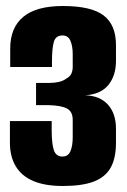

<svg xmlns="http://www.w3.org/2000/svg" viewBox="-20 -613 423 639"><path d="M189 6Q130 6 91 -10.5Q52 -27 32.5 -59.5Q13 -92 13 -138V-210H152V-180Q152 -136 159 -114Q166 -92 188 -92Q207 -92 214.5 -110Q222 -128 222 -156V-214Q222 -242 202.5 -252Q183 -262 143 -263H100V-337H144Q162 -337 176.5 -340.5Q191 -344 200 -351Q213 -358 217.5 -368Q222 -378 222 -390V-433Q222 -459 214.5 -477Q207 -495 188 -495Q165 -495 159 -473Q153 -451 153 -409V-390H14V-451Q14 -521 57.5 -557Q101 -593 189 -593Q284 -593 325 -561.5Q366 -530 366 -463V-411Q366 -361 340.5 -330Q315 -299 264 -296Q313 -294 339.5 -264.5Q366 -235 366 -184V-138Q366 -86 348 -54.5Q330 -23 291.5 -8.5Q253 6 189 6Z"/></svg>

Font: Alumni Sans ExtraBold
Style: Regular
Weight: 800
Designer: Robert E. Leuschke
Foundry: Robert E. Leuschke
Version: Version 1.018